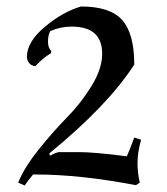

<svg xmlns="http://www.w3.org/2000/svg" viewBox="-20 -556 515 592"><path d="M160 -87Q175 -87 223 -87Q271 -87 371 -74Q381 -96 394 -132L415 -125Q404 -86 404 -54Q404 -22 411 7L399 15Q227 -18 90 -18Q86 -18 82 -18Q66 1 56 16L36 7Q55 -40 100.5 -96.5Q146 -153 187.5 -195Q229 -237 262 -290.5Q295 -344 295 -390Q295 -474 201 -474Q166 -474 135 -460Q128 -448 128 -428Q128 -408 138 -399L137 -392Q111 -376 89 -352Q77 -353 70 -361.5Q63 -370 63 -381Q63 -427 118.5 -473.5Q174 -520 230 -536Q320 -536 357 -494Q394 -452 394 -357Q313 -231 132 -83L134 -76Q149 -84 160 -87Z"/></svg>

Font: Almendra SC
Style: Regular
Weight: 400
Designer: Ana Sanfelippo
Foundry: Ana Sanfelippo
Version: Version 1.003